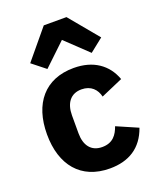

<svg xmlns="http://www.w3.org/2000/svg" viewBox="-148 -885 813 986"><g transform="rotate(-20 258.5 -391.5)"><path d="M212 -795 80 -636 153 -578 274 -693 395 -578 468 -636 336 -795ZM281 12C384 12 459 -33 494 -133L379 -183C364 -141 340 -105 281 -105C221 -105 190 -147 190 -213V-311C190 -377 221 -420 281 -420C333 -420 362 -388 371 -348L491 -400C460 -486 387 -537 281 -537C123 -537 36 -431 36 -263C36 -95 123 12 281 12Z"/></g></svg>

Font: LVC Sans
Style: Bold
Weight: 700
Designer: Mike Abbink, Paul van der Laan, Pieter van Rosmalen
Foundry: Bold Monday
Version: Version 3.0